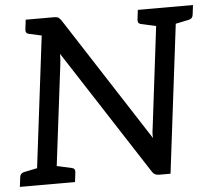

<svg xmlns="http://www.w3.org/2000/svg" viewBox="-51 -773 918 829"><g transform="rotate(-5 407.5 -358.5)"><path d="M74 0 162 -717H212Q225 -717 231 -713.5Q237 -710 244 -700L593 -160Q592 -173 593 -185.5Q594 -198 596 -209L658 -717H743L655 0H606Q595 0 587.5 -4Q580 -8 574 -18L225 -557Q225 -545 224 -533Q223 -521 222 -511L159 0ZM2 0 7 -41Q8 -50 12.5 -55Q17 -60 25 -62L102 -78L104 0ZM139 0 159 -78 232 -62Q241 -60 244 -55Q247 -50 246 -41L241 0ZM192 -717 171 -639 98 -655Q90 -657 87 -662Q84 -667 85 -676L90 -717ZM678 -717 657 -639 584 -655Q576 -657 573 -662Q570 -667 571 -676L576 -717ZM815 -717 810 -676Q809 -667 804.5 -662Q800 -657 791 -655L714 -639L713 -717Z"/></g></svg>

Font: Aleo
Style: Italic
Weight: 400
Italic angle: -7°
Designer: Alessio Laiso
Foundry: Alessio Laiso
Version: Version 2.001;gftools[0.9.29]